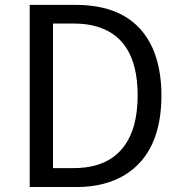

<svg xmlns="http://www.w3.org/2000/svg" viewBox="-20 -753 727 773"><path d="M99.6 0V-733.4H284.2Q514.6 -733.4 593.8 -560.5Q629.9 -479.5 629.9 -369.1Q629.9 -140.6 484.4 -49.8Q403.3 0 288.1 0ZM193.4 -76.2H276.4Q469.7 -76.2 519.5 -248Q534.2 -301.8 534.2 -369.1Q534.2 -612.3 348.6 -651.4Q315.4 -658.2 276.4 -658.2H193.4Z"/></svg>

Font: Taipei Sans TC Beta
Style: Regular
Weight: 400
Designer: JT Foundry
Foundry: JT Foundry
Version: Version 1.000